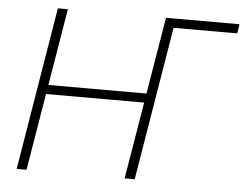

<svg xmlns="http://www.w3.org/2000/svg" viewBox="-52 -791 1086 854"><g transform="rotate(5 491.5 -364.0)"><path d="M983.4 -727.5 977.1 -686H670.9L656.2 -727.5ZM52.2 0 172.4 -727.5H217.3L160.2 -384.3H598.1L655.3 -727.5H699.7L579.1 0H534.2L591.3 -343.3H153.3L96.2 0Z"/></g></svg>

Font: Inter Tight ExtraLight
Style: Italic
Weight: 250
Italic angle: -9.39999°
Designer: Rasmus Andersson
Foundry: rsms
Version: Version 3.004